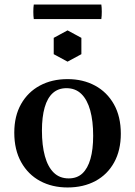

<svg xmlns="http://www.w3.org/2000/svg" viewBox="-20 -812 596 847"><path d="M273 -423Q237 -423 213 -401.5Q189 -380 177 -338Q165 -296 165 -236Q165 -171 178 -123.5Q191 -76 217 -50.5Q243 -25 283 -25L278 15Q210 15 157 -13.5Q104 -42 73.5 -96.5Q43 -151 43 -227Q43 -300 73 -353Q103 -406 156 -434.5Q209 -463 278 -463ZM283 -25Q320 -25 343.5 -47Q367 -69 379 -111Q391 -153 391 -213Q391 -278 378 -325Q365 -372 339 -397.5Q313 -423 273 -423L278 -463Q346 -463 399 -434.5Q452 -406 482.5 -352Q513 -298 513 -222Q513 -149 483.5 -95.5Q454 -42 401 -13.5Q348 15 278 15ZM278 -678 339 -645V-573L278 -540L217 -573V-645ZM427 -728H129Q127 -741 127 -760Q127 -779 129 -792H427Q429 -779 429 -760Q429 -741 427 -728Z"/></svg>

Font: Poltawski Nowy Medium
Style: Regular
Weight: 500
Version: Version 1.001;gftools[0.9.25]